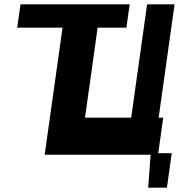

<svg xmlns="http://www.w3.org/2000/svg" viewBox="-20 -710 873 881"><path d="M729 -170H708L781 -690H655L582 -170H370L428 -583H560L575 -690H74L59 -583H267L185 0H671L660 151H746L768 -7H706Z"/></svg>

Font: Exo 2 Semi Bold
Style: Italic
Weight: 600
Italic angle: -8°
Designer: Natanael Gama
Version: Version 1.001;PS 001.001;hotconv 1.0.88;makeotf.lib2.5.64775